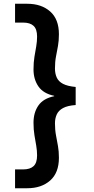

<svg xmlns="http://www.w3.org/2000/svg" viewBox="-20 -831 502 1020"><path d="M125 169H60V69H103Q140 69 158.5 51.5Q177 34 177 -5Q177 -31 172.5 -57Q168 -83 163 -112.5Q158 -142 158 -179Q158 -233 184 -270.5Q210 -308 268 -320V-322Q210 -334 184 -372Q158 -410 158 -462Q158 -500 163 -529.5Q168 -559 172.5 -585Q177 -611 177 -637Q177 -676 158.5 -693.5Q140 -711 103 -711H60V-811H125Q200 -811 246.5 -770Q293 -729 293 -649Q293 -615 288 -587Q283 -559 277.5 -531Q272 -503 272 -467Q272 -440 281.5 -419Q291 -398 315 -385.5Q339 -373 382 -369V-273Q339 -270 315 -257Q291 -244 281.5 -223Q272 -202 272 -176Q272 -141 277.5 -112Q283 -83 288 -55Q293 -27 293 7Q293 87 246.5 128Q200 169 125 169Z"/></svg>

Font: DM Sans 10pt SemiBold
Style: Regular
Weight: 600
Version: Version 4.004;gftools[0.9.30]